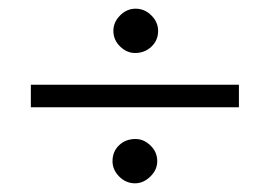

<svg xmlns="http://www.w3.org/2000/svg" viewBox="-20 -475 619 442"><path d="M291 -353C305.7 -353 318.2 -357.8 328.5 -367.5C338.8 -377.2 344 -389.3 344 -404C344 -417.3 338.8 -429.2 328.5 -439.5C318.2 -449.8 306 -455 292 -455C278.7 -455 266.8 -449.8 256.5 -439.5C246.2 -429.2 241 -417.3 241 -404C241 -390 246.2 -378 256.5 -368C266.8 -358 278.3 -353 291 -353ZM530 -228V-280H51V-228ZM292 -155C276.7 -155 264 -150.2 254 -140.5C244 -130.8 239 -118.7 239 -104C239 -90.7 244.2 -78.8 254.5 -68.5C264.8 -58.2 277 -53 291 -53C303.7 -53 315.3 -58.2 326 -68.5C336.7 -78.8 342 -90.7 342 -104C342 -118 336.8 -130 326.5 -140C316.2 -150 304.7 -155 292 -155Z"/></svg>

Font: Ponomar Unicode
Style: Regular
Weight: 400
Version: 1.3